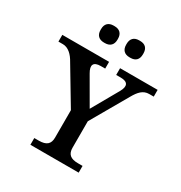

<svg xmlns="http://www.w3.org/2000/svg" viewBox="-206 -1060 1142 1209"><g transform="rotate(30 364.5 -456.0)"><path d="M147 -575 302 -316V-117C302 -70 278 -49 223 -49H190V0H541V-49H508C453 -49 429 -70 429 -117V-309L582 -575C608 -621 634 -651 678 -651H711V-700H438V-651H471C524 -651 537 -624 509 -575L400 -383L289 -575C260 -624 273 -651 326 -651H358V-700H18V-651H51C89 -651 122 -621 147 -575ZM211 -847C211 -810 232 -789 269 -789H276C313 -789 334 -810 334 -847V-854C334 -891 313 -912 276 -912H269C232 -912 211 -891 211 -854ZM397 -847C397 -810 418 -789 454 -789H462C499 -789 519 -810 519 -847V-854C519 -891 499 -912 462 -912H454C418 -912 397 -891 397 -854Z"/></g></svg>

Font: LT Superior Serif Semibold
Style: Regular
Weight: 600
Designer: Daniel Lyons
Foundry: LyonsType
Version: Version 2.120;FEAKit 1.0